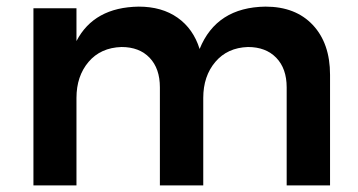

<svg xmlns="http://www.w3.org/2000/svg" viewBox="-20 -560 1081 580"><path d="M977 -334V0H846V-296Q846 -353 814.5 -385.5Q783 -418 729 -418Q667 -416 630.5 -373Q594 -330 594 -264V0H463V-296Q463 -353 432 -385.5Q401 -418 347 -418Q284 -416 247.5 -373Q211 -330 211 -264V0H81V-535H211V-436Q264 -538 399 -540Q469 -540 516.5 -506.5Q564 -473 583 -412Q634 -538 782 -540Q873 -540 925 -484.5Q977 -429 977 -334Z"/></svg>

Font: Montserrat arm2 Medium
Style: Regular
Weight: 500
Designer: Julieta Ulanovsky
Foundry: Julieta Ulanovsky
Version: Version 6.000